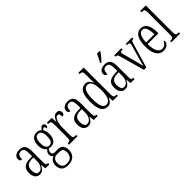

<svg xmlns="http://www.w3.org/2000/svg" viewBox="140 -1913 3299 3299"><g transform="rotate(-45 1790.0 -263.0)"><path d="M156 10Q106 10 73 -29Q40 -68 40 -148Q40 -227 84 -265Q128 -303 218 -306L282 -309V-372Q282 -439 265.5 -472.5Q249 -506 203 -506Q158 -506 140 -476.5Q122 -447 122 -391Q72 -391 72 -445Q72 -489 108.5 -516.5Q145 -544 207 -544Q274 -544 308 -504.5Q342 -465 342 -369V-108Q342 -60 353 -45.5Q364 -31 391 -31H394V0H296L287 -89H283Q261 -46 234.5 -18Q208 10 156 10ZM172 -30Q222 -30 252.5 -76Q283 -122 283 -191V-278L229 -275Q159 -271 130.5 -238Q102 -205 102 -145Q102 -93 119 -61.5Q136 -30 172 -30Z M614 240Q530 240 491 199.5Q452 159 452 90Q452 49 466 20.5Q480 -8 501.5 -25.5Q523 -43 546 -51Q530 -59 517 -76Q504 -93 504 -123Q504 -152 518.5 -173.5Q533 -195 552 -211Q522 -229 502.5 -269Q483 -309 483 -359Q483 -544 627 -544Q655 -544 677.5 -534Q700 -524 715 -509Q727 -524 744.5 -543.5Q762 -563 787 -563Q808 -563 819 -548.5Q830 -534 830 -514Q830 -495 822 -482Q814 -469 797 -469Q797 -515 772 -515Q754 -515 733 -487Q746 -467 754.5 -439Q763 -411 763 -364Q763 -287 729 -240.5Q695 -194 627 -194Q616 -194 601.5 -195.5Q587 -197 579 -200Q568 -188 558.5 -171.5Q549 -155 549 -130Q549 -103 564.5 -92Q580 -81 607 -81H678Q748 -81 777.5 -40Q807 1 807 60Q807 142 758.5 191Q710 240 614 240ZM624 -229Q668 -229 687.5 -262.5Q707 -296 707 -365Q707 -442 686.5 -475Q666 -508 623 -508Q582 -508 561 -473Q540 -438 540 -364Q540 -229 624 -229ZM615 203Q693 203 724 164Q755 125 755 68Q755 18 734.5 -5.5Q714 -29 666 -29H596Q559 -29 531.5 0.5Q504 30 504 86Q504 135 528.5 169Q553 203 615 203Z M870 0V-31H872Q907 -31 922 -43Q937 -55 937 -105V-433Q937 -481 922 -493Q907 -505 871 -505H868V-536H985L994 -431H996Q1006 -460 1020.5 -486Q1035 -512 1056.5 -528.5Q1078 -545 1111 -545Q1148 -545 1165.5 -525.5Q1183 -506 1183 -476Q1183 -452 1170.5 -437Q1158 -422 1130 -422Q1130 -457 1122.5 -478Q1115 -499 1087 -499Q1064 -499 1047.5 -478.5Q1031 -458 1020 -424.5Q1009 -391 1003.5 -352Q998 -313 998 -275V-103Q998 -54 1012.5 -42.5Q1027 -31 1062 -31H1078V0Z M1330 10Q1280 10 1247 -29Q1214 -68 1214 -148Q1214 -227 1258 -265Q1302 -303 1392 -306L1456 -309V-372Q1456 -439 1439.5 -472.5Q1423 -506 1377 -506Q1332 -506 1314 -476.5Q1296 -447 1296 -391Q1246 -391 1246 -445Q1246 -489 1282.5 -516.5Q1319 -544 1381 -544Q1448 -544 1482 -504.5Q1516 -465 1516 -369V-108Q1516 -60 1527 -45.5Q1538 -31 1565 -31H1568V0H1470L1461 -89H1457Q1435 -46 1408.5 -18Q1382 10 1330 10ZM1346 -30Q1396 -30 1426.5 -76Q1457 -122 1457 -191V-278L1403 -275Q1333 -271 1304.5 -238Q1276 -205 1276 -145Q1276 -93 1293 -61.5Q1310 -30 1346 -30Z M1802 10Q1729 10 1688.5 -54Q1648 -118 1648 -267Q1648 -417 1690 -481Q1732 -545 1806 -545Q1852 -545 1880.5 -519Q1909 -493 1926 -452H1930Q1928 -475 1927 -501Q1926 -527 1926 -554V-653Q1926 -687 1919.5 -703Q1913 -719 1899 -724Q1885 -729 1863 -729H1857V-760H1986V-100Q1986 -55 2000.5 -43Q2015 -31 2049 -31H2057V0H1936L1929 -93H1927Q1909 -46 1879 -18Q1849 10 1802 10ZM1815 -31Q1872 -31 1899.5 -93.5Q1927 -156 1927 -266Q1927 -381 1902.5 -442.5Q1878 -504 1816 -504Q1763 -504 1736 -446.5Q1709 -389 1709 -266Q1709 -144 1735 -87.5Q1761 -31 1815 -31Z M2227 10Q2177 10 2144 -29Q2111 -68 2111 -148Q2111 -227 2155 -265Q2199 -303 2289 -306L2353 -309V-372Q2353 -439 2336.5 -472.5Q2320 -506 2274 -506Q2229 -506 2211 -476.5Q2193 -447 2193 -391Q2143 -391 2143 -445Q2143 -489 2179.5 -516.5Q2216 -544 2278 -544Q2345 -544 2379 -504.5Q2413 -465 2413 -369V-108Q2413 -60 2424 -45.5Q2435 -31 2462 -31H2465V0H2367L2358 -89H2354Q2332 -46 2305.5 -18Q2279 10 2227 10ZM2243 -30Q2293 -30 2323.5 -76Q2354 -122 2354 -191V-278L2300 -275Q2230 -271 2201.5 -238Q2173 -205 2173 -145Q2173 -93 2190 -61.5Q2207 -30 2243 -30ZM2243 -619Q2265 -660 2284 -696Q2303 -732 2314 -766H2387V-756Q2377 -739 2356.5 -712Q2336 -685 2311 -656.5Q2286 -628 2264 -606H2243Z M2563 -454Q2554 -486 2543 -495.5Q2532 -505 2504 -505V-536H2679V-505H2667Q2643 -505 2633 -498Q2623 -491 2623 -477Q2623 -465 2628 -444.5Q2633 -424 2638 -406L2690 -216Q2697 -189 2705 -158Q2713 -127 2719.5 -98.5Q2726 -70 2730 -51Q2735 -71 2745.5 -112.5Q2756 -154 2773 -211L2820 -374Q2832 -414 2838.5 -438Q2845 -462 2845 -475Q2845 -491 2834.5 -498Q2824 -505 2799 -505H2785V-536H2940V-505H2933Q2909 -505 2899.5 -493.5Q2890 -482 2879 -440L2748 0H2690Z M3162 10Q3080 10 3034 -61.5Q2988 -133 2988 -263Q2988 -404 3031.5 -474Q3075 -544 3154 -544Q3229 -544 3269.5 -479.5Q3310 -415 3310 -298V-267H3048Q3049 -146 3081.5 -88.5Q3114 -31 3172 -31Q3214 -31 3240.5 -56Q3267 -81 3280 -113Q3286 -110 3290.5 -103Q3295 -96 3295 -85Q3295 -66 3280.5 -44Q3266 -22 3236.5 -6Q3207 10 3162 10ZM3250 -305Q3249 -394 3227.5 -450Q3206 -506 3155 -506Q3104 -506 3078 -452.5Q3052 -399 3049 -305Z M3359 0V-31H3366Q3393 -31 3408 -36Q3423 -41 3429 -56.5Q3435 -72 3435 -105V-656Q3435 -705 3419.5 -717Q3404 -729 3371 -729H3359V-760H3495V-105Q3495 -72 3501 -56.5Q3507 -41 3522 -36Q3537 -31 3564 -31H3571V0Z"/></g></svg>

Font: Noto Serif Tamil ExtraCondensed Light
Style: Regular
Weight: 300
Width: 2
Designer: Indian Type Foundry, Tom Grace, and the Monotype Design Team
Foundry: Monotype Imaging Inc.
Version: Version 2.004; ttfautohint (v1.8.4.7-5d5b)